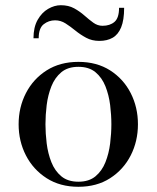

<svg xmlns="http://www.w3.org/2000/svg" viewBox="-20 -707 601 737"><path d="M281 10Q210.5 10 159 -23Q107.5 -56 79.5 -110.5Q51.5 -165 51.5 -230Q51.5 -295 79.5 -349.5Q107.5 -404 159 -436.8Q210.5 -469.5 281 -469.5Q351.5 -469.5 402.8 -436.8Q454 -404 481.8 -349.5Q509.5 -295 509.5 -230Q509.5 -165 481.8 -110.5Q454 -56 402.8 -23Q351.5 10 281 10ZM281 -9.5Q321.5 -9.5 346.5 -30.2Q371.5 -51 384.8 -84.5Q398 -118 402.8 -156.5Q407.5 -195 407.5 -230Q407.5 -265.5 402.8 -303.8Q398 -342 384.8 -375.5Q371.5 -409 346.5 -429.8Q321.5 -450.5 281 -450.5Q240.5 -450.5 215.5 -429.8Q190.5 -409 177.2 -375.5Q164 -342 159.2 -303.8Q154.5 -265.5 154.5 -230Q154.5 -195 159.2 -156.5Q164 -118 177.2 -84.5Q190.5 -51 215.5 -30.2Q240.5 -9.5 281 -9.5ZM361.5 -550Q333 -550 310.8 -562Q288.5 -574 269.5 -589.5Q250.5 -605 231.8 -617Q213 -629 191.5 -629Q167 -629 147.8 -614Q128.5 -599 128.5 -560H108.5Q108.5 -602.5 124.5 -630.8Q140.5 -659 164.8 -673Q189 -687 213.5 -687Q243 -687 264.8 -675Q286.5 -663 304 -647.5Q321.5 -632 338 -620Q354.5 -608 373.5 -608Q402 -608 419.5 -623Q437 -638 437 -677H456.5Q456.5 -630 445 -602Q433.5 -574 412.2 -562Q391 -550 361.5 -550Z"/></svg>

Font: Bodoni Moda SC 11pt
Style: Regular
Weight: 400
Version: Version 2.005